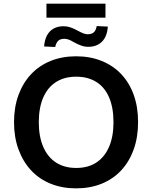

<svg xmlns="http://www.w3.org/2000/svg" viewBox="-20 -1024 835 1054"><path d="M398 10Q321 10 258 -15.5Q195 -41 150.5 -89Q106 -137 81.5 -204Q57 -271 57 -353Q57 -436 81.5 -502.5Q106 -569 150.5 -616.5Q195 -664 258 -689.5Q321 -715 398 -715Q475 -715 538 -689.5Q601 -664 645.5 -617Q690 -570 714 -503.5Q738 -437 738 -354Q738 -271 714 -204Q690 -137 645.5 -89Q601 -41 538 -15.5Q475 10 398 10ZM398 -102Q463 -102 508.5 -131.5Q554 -161 578.5 -217.5Q603 -274 603 -353Q603 -433 579 -489Q555 -545 509 -574Q463 -603 398 -603Q334 -603 288 -574Q242 -545 217.5 -489Q193 -433 193 -353Q193 -274 217.5 -217.5Q242 -161 288 -131.5Q334 -102 398 -102ZM235 -927V-1004H559V-927ZM465 -767Q445 -767 426.5 -773.5Q408 -780 386 -792Q368 -803 356 -807Q344 -811 334 -811Q311 -811 299.5 -800Q288 -789 283 -766L222 -769Q225 -806 238.5 -830.5Q252 -855 275 -867.5Q298 -880 329 -880Q348 -880 366 -874Q384 -868 408 -855Q426 -845 438.5 -840.5Q451 -836 461 -836Q484 -836 495.5 -847Q507 -858 511 -881L572 -878Q568 -823 539.5 -795Q511 -767 465 -767Z"/></svg>

Font: Nunito Sans 11pt
Style: Bold
Weight: 700
Version: Version 3.101;gftools[0.9.27]